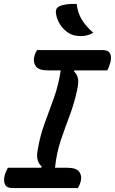

<svg xmlns="http://www.w3.org/2000/svg" viewBox="-20 -954 583 974"><path d="M375 0H42Q15 0 6 -17Q-3 -34 3 -62Q6 -73 11 -84.5Q16 -96 20 -103H189L192 -109Q177 -122 171 -142Q165 -162 172 -198Q184 -268 207.5 -331Q231 -394 254 -458.5Q277 -523 288 -597H223Q176 -597 161.5 -618Q147 -639 154 -668Q157 -679 160.5 -686.5Q164 -694 168 -700H502Q529 -700 538 -683Q547 -666 540 -638Q533 -612 524 -597H358L355 -592Q370 -579 375 -558Q380 -537 372 -501Q357 -430 333.5 -368Q310 -306 288.5 -242.5Q267 -179 259 -103H321Q368 -103 382.5 -82Q397 -61 389 -32Q386 -22 382.5 -14Q379 -6 375 0ZM369 -934Q374 -889 395 -854.5Q416 -820 453 -788Q426 -771 390 -771Q352 -771 329 -786Q301 -804 284.5 -830.5Q268 -857 264 -885Q260 -912 281 -922Q311 -936 369 -934Z"/></svg>

Font: Recursive Sn Csl St Med
Style: Italic
Weight: 500
Italic angle: -15°
Version: Version 1.079;hotconv 1.0.112;makeotfexe 2.5.65598; ttfautoh